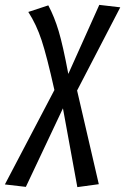

<svg xmlns="http://www.w3.org/2000/svg" viewBox="-87 -557 513 787"><path d="M229 -186 318 198 230 210 171 -113 19 209 -67 199 136 -188Q105 -327 83.5 -392Q62 -457 29 -508L111 -535Q136 -488 153.5 -429.5Q171 -371 193 -254L320 -537L406 -527Z"/></svg>

Font: Fira Sans Compressed
Style: Italic
Weight: 400
Width: 1
Italic angle: -8°
Designer: bBox Type GmbH & Carrois Corporate GbR & Edenspiekermann AG
Foundry: bBox Type GmbH & Carrois Corporate GbR & Edenspiekermann AG
Version: Version 4.301